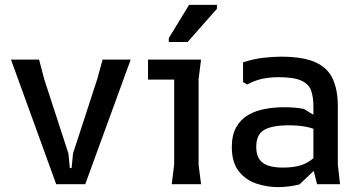

<svg xmlns="http://www.w3.org/2000/svg" viewBox="-20 -754 1469 786"><path d="M210 0 25 -510H140L161 -430L260 -126L266 -66H273L279 -126L378 -430L400 -510H515L329 0Z M683 0 693 -80V-428H586V-510H803L793 -430V-80L803 0ZM748 -582H671V-598L754 -734H868V-718Z M1278 0 1263 -59V-319Q1263 -357 1253.5 -383.5Q1244 -410 1213.5 -424Q1183 -438 1121 -438Q1085 -438 1054 -431.5Q1023 -425 992 -408L975 -418V-499Q1019 -513 1058.5 -517.5Q1098 -522 1130 -522Q1221 -522 1271.5 -499Q1322 -476 1342.5 -430.5Q1363 -385 1363 -319V-80L1372 0ZM1118 12Q1073 12 1029.5 -2.5Q986 -17 957.5 -53Q929 -89 929 -152Q929 -202 947.5 -234Q966 -266 996.5 -283.5Q1027 -301 1065 -308Q1103 -315 1141 -315Q1163 -315 1183.5 -313.5Q1204 -312 1224 -308L1288 -269V-216Q1261 -230 1230.5 -235.5Q1200 -241 1162 -241Q1095 -241 1062 -222.5Q1029 -204 1029 -153Q1029 -108 1055 -88Q1081 -68 1138 -68Q1201 -68 1236.5 -88Q1272 -108 1291 -136L1306 -94L1206 1Q1186 6 1163.5 9Q1141 12 1118 12Z"/></svg>

Font: AR One Sans Medium
Style: Regular
Weight: 500
Designer: Niteesh Yadav
Foundry: Niteesh Yadav
Version: Version 1.001;gftools[0.9.33]